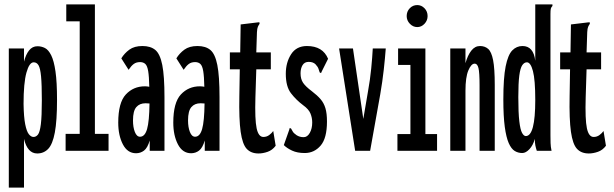

<svg xmlns="http://www.w3.org/2000/svg" viewBox="-20 -685 2790 872"><path d="M20 167V-465H89V-405Q97 -437 112 -456Q127 -475 150 -475Q168 -475 184 -467Q200 -459 212.5 -434Q225 -409 232 -360.5Q239 -312 239 -232Q239 -136 229 -83Q219 -30 199 -9Q179 12 149 12Q105 12 89 -54V167ZM132 -63Q144 -63 152.5 -74Q161 -85 165.5 -120.5Q170 -156 170 -229Q170 -301 166.5 -338Q163 -375 155 -388.5Q147 -402 133 -402Q113 -402 100 -355Q87 -308 87 -213Q88 -153 94.5 -120.5Q101 -88 111 -75.5Q121 -63 132 -63Z M278 0V-77H342V-588H281V-665H411V-77H473V0Z M598 11Q559 11 538 -29.5Q517 -70 517 -128Q517 -219 551.5 -256Q586 -293 638 -293Q647 -293 658 -291Q657 -338 653 -362Q649 -386 640 -394.5Q631 -403 616 -403Q599 -403 587.5 -394.5Q576 -386 564 -368L531 -420Q545 -443 567.5 -459.5Q590 -476 627 -476Q664 -476 685.5 -458Q707 -440 717 -390Q727 -340 727 -243V0H660V-47Q650 -13 634 -1Q618 11 598 11ZM584 -138Q584 -107 592.5 -85.5Q601 -64 616 -64Q638 -64 648 -99Q658 -134 659 -215Q651 -216 641 -216Q614 -216 599 -198.5Q584 -181 584 -138Z M848 11Q809 11 788 -29.5Q767 -70 767 -128Q767 -219 801.5 -256Q836 -293 888 -293Q897 -293 908 -291Q907 -338 903 -362Q899 -386 890 -394.5Q881 -403 866 -403Q849 -403 837.5 -394.5Q826 -386 814 -368L781 -420Q795 -443 817.5 -459.5Q840 -476 877 -476Q914 -476 935.5 -458Q957 -440 967 -390Q977 -340 977 -243V0H910V-47Q900 -13 884 -1Q868 11 848 11ZM834 -138Q834 -107 842.5 -85.5Q851 -64 866 -64Q888 -64 898 -99Q908 -134 909 -215Q901 -216 891 -216Q864 -216 849 -198.5Q834 -181 834 -138Z M1154 12Q1120 12 1100.5 -9Q1081 -30 1073 -86.5Q1065 -143 1067 -248L1069 -370H1024V-447H1071L1073 -574L1148 -583L1158 -584L1159 -577Q1154 -570 1151 -563Q1148 -556 1147 -539L1144 -447H1210V-370H1144L1140 -243Q1137 -142 1145.5 -102.5Q1154 -63 1176 -63Q1191 -63 1202.5 -71.5Q1214 -80 1221 -90L1232 -23Q1217 -3 1195.5 4.5Q1174 12 1154 12Z M1364 10Q1330 10 1306.5 -1Q1283 -12 1269 -26L1293 -94L1296 -104L1302 -101Q1306 -94 1310 -87Q1314 -80 1327 -71Q1341 -62 1359 -62Q1376 -62 1387 -81.5Q1398 -101 1398 -129Q1398 -150 1390 -169.5Q1382 -189 1357 -207Q1325 -231 1301.5 -261.5Q1278 -292 1278 -350Q1278 -401 1302 -438.5Q1326 -476 1374 -476Q1446 -476 1470 -418L1442 -362L1438 -353L1432 -356Q1429 -364 1426.5 -372.5Q1424 -381 1413 -393Q1402 -404 1382 -404Q1363 -404 1354 -389Q1345 -374 1345 -352Q1345 -326 1356.5 -309Q1368 -292 1396 -271Q1421 -252 1436 -234.5Q1451 -217 1458 -193.5Q1465 -170 1465 -133Q1465 -57 1436 -23.5Q1407 10 1364 10Z M1593 0 1520 -465H1583L1630 -145L1651 -268Q1661 -323 1666 -374.5Q1671 -426 1673 -465H1732Q1729 -423 1723 -369Q1717 -315 1707 -257L1661 0Z M1785 0V-76H1844V-390H1788V-465H1912V-76H1965V0ZM1875 -562Q1856 -562 1841.5 -577Q1827 -592 1827 -612Q1827 -633 1841 -647.5Q1855 -662 1875 -662Q1894 -662 1908 -647.5Q1922 -633 1922 -612Q1922 -592 1908 -577Q1894 -562 1875 -562Z M2025 0V-465H2094V-398Q2104 -434 2120.5 -455Q2137 -476 2160 -476Q2182 -476 2197 -463Q2212 -450 2219.5 -412Q2227 -374 2227 -299V0H2158V-297Q2158 -356 2153 -376Q2148 -396 2136 -396Q2120 -396 2107 -365Q2094 -334 2094 -273V0Z M2352 10Q2333 10 2317.5 0.5Q2302 -9 2290.5 -35Q2279 -61 2272.5 -109Q2266 -157 2266 -233Q2266 -331 2276.5 -383.5Q2287 -436 2306.5 -456Q2326 -476 2353 -476Q2403 -476 2411 -409V-665H2489V-658Q2483 -652 2481.5 -645Q2480 -638 2480 -621V-71Q2480 -53 2480.5 -35.5Q2481 -18 2485 0H2418Q2414 -12 2411.5 -24Q2409 -36 2409 -54Q2401 -25 2384.5 -7.5Q2368 10 2352 10ZM2368 -67Q2411 -67 2411 -231Q2411 -322 2400.5 -362Q2390 -402 2373 -402Q2361 -402 2352 -389Q2343 -376 2338.5 -342Q2334 -308 2334 -244Q2334 -173 2338.5 -134.5Q2343 -96 2351 -81.5Q2359 -67 2368 -67Z M2654 12Q2620 12 2600.5 -9Q2581 -30 2573 -86.5Q2565 -143 2567 -248L2569 -370H2524V-447H2571L2573 -574L2648 -583L2658 -584L2659 -577Q2654 -570 2651 -563Q2648 -556 2647 -539L2644 -447H2710V-370H2644L2640 -243Q2637 -142 2645.5 -102.5Q2654 -63 2676 -63Q2691 -63 2702.5 -71.5Q2714 -80 2721 -90L2732 -23Q2717 -3 2695.5 4.5Q2674 12 2654 12Z"/></svg>

Font: Inconsolata UltraCondensed Bold
Style: Regular
Weight: 700
Width: 1
Monospace: yes
Designer: Raph Levien, Cyreal, Brenton Simpson
Foundry: Raph Levien, Cyreal, Google
Version: Version 3.001; ttfautohint (v1.8.2.53-6de2)